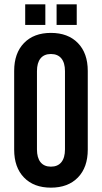

<svg xmlns="http://www.w3.org/2000/svg" viewBox="-20 -863 474 893"><path d="M190.9 -747.1H97.2V-842.8H190.9ZM336.9 -747.1H243.2V-842.8H336.9ZM388.2 -533.2V-167Q388.2 -84.5 342.3 -37.4Q296.4 9.8 216.8 9.8Q137.2 9.8 91.6 -37.4Q45.9 -84.5 45.9 -167V-533.2Q45.9 -615.7 91.6 -662.8Q137.2 -710 216.8 -710Q296.4 -710 342.3 -662.8Q388.2 -615.7 388.2 -533.2ZM151.9 -532.2V-168Q151.9 -128.9 168.7 -108.4Q185.5 -87.9 216.8 -87.9Q248.5 -87.9 265.4 -108.6Q282.2 -129.4 282.2 -168V-532.2Q282.2 -570.8 265.4 -591.3Q248.5 -611.8 216.8 -611.8Q185.1 -611.8 168.5 -591.3Q151.9 -570.8 151.9 -532.2Z"/></svg>

Font: BaseOne
Style: Regular
Weight: 400
Designer: Domenico Catapano
Foundry: Design by Basse
Version: Version 1.000;PS 001.001;hotconv 1.0.56